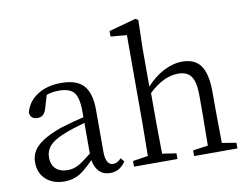

<svg xmlns="http://www.w3.org/2000/svg" viewBox="-84 -907 1347 1041"><g transform="rotate(-10 589.5 -387.0)"><path d="M191.4 13.7Q129.9 13.7 91.8 -19.5Q50.8 -54.7 50.8 -115.2Q50.8 -167 86.9 -202.1Q126 -242.2 221.7 -276.4Q297.9 -299.8 351.6 -311.5V-342.8Q351.6 -420.9 326.2 -450.2Q302.7 -476.6 245.1 -476.6Q208 -476.6 176.8 -465.8L155.3 -393.6Q143.6 -350.6 107.4 -350.6Q67.4 -350.6 64.5 -387.7Q80.1 -447.3 133.3 -481.4Q186.5 -515.6 264.6 -515.6Q347.7 -515.6 385.7 -475.6Q425.8 -433.6 425.8 -339.8V-108.4Q425.8 -34.2 467.8 -34.2Q490.2 -34.2 511.7 -57.6L528.3 -37.1Q496.1 11.7 443.4 11.7Q406.2 11.7 383.3 -11.2Q360.4 -34.2 353.5 -75.2Q305.7 -26.4 274.4 -7.8Q236.3 13.7 191.4 13.7ZM219.7 -43.9Q249 -43.9 277.3 -58.6Q302.7 -72.3 351.6 -111.3V-280.3Q284.2 -261.7 242.2 -245.1Q176.8 -220.7 150.4 -188.5Q129.9 -163.1 129.9 -128.9Q129.9 -86.9 155.3 -64.5Q178.7 -43.9 219.7 -43.9Z M575.2 0V-31.2L659.2 -43.9Q661.1 -151.4 661.1 -222.7V-709L572.3 -716.8V-747.1L721.7 -788.1L736.3 -779.3L732.4 -628.9V-413.1Q775.4 -460.9 827.1 -488.3Q880.9 -515.6 930.7 -515.6Q999 -515.6 1031.2 -471.7Q1064.5 -425.8 1064.5 -324.2V-222.7Q1064.5 -151.4 1066.4 -43.9L1144.5 -31.2V0H906.2V-31.2L989.3 -43Q991.2 -152.3 991.2 -222.7V-320.3Q991.2 -394.5 967.8 -425.8Q946.3 -455.1 897.5 -455.1Q817.4 -455.1 735.4 -377V-222.7Q735.4 -152.3 737.3 -43L814.5 -31.2V0Z"/></g></svg>

Font: Bpmf Zihi Box R
Style: R
Weight: 400
Foundry: But Ko
Version: Version 1.320